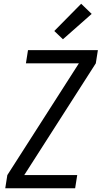

<svg xmlns="http://www.w3.org/2000/svg" viewBox="-20 -1002 541 1022"><path d="M8 0 19 -70 400 -665H118L129 -735H501L490 -665L109 -70H391L380 0ZM315 -793 269 -837 412 -982 468 -928Z"/></svg>

Font: Iosevka SS18
Style: Italic
Weight: 400
Italic angle: -9°
Monospace: yes
Designer: Belleve Invis
Foundry: Belleve Invis
Version: Version 25.1.1; ttfautohint (v1.8.4)